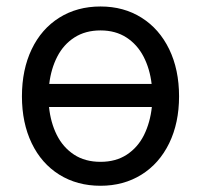

<svg xmlns="http://www.w3.org/2000/svg" viewBox="-20 -573 632 604"><path d="M543.3 -269.9Q543.3 -186.4 512.3 -122.5Q481.2 -58.6 425.1 -23.6Q369 11.4 296.2 11.4Q222.7 11.4 166.5 -23.6Q110.4 -58.6 79.7 -122.5Q49 -186.4 49 -269.9Q49 -354 79.7 -418.1Q110.4 -482.2 166.5 -517.4Q222.7 -552.6 296.2 -552.6Q369.3 -552.6 425.2 -517.4Q481.2 -482.2 512.3 -418.1Q543.3 -354 543.3 -269.9ZM134.9 -308.9H457Q451.3 -356.9 431.6 -394.9Q411.9 -432.9 377.7 -455.1Q343.4 -477.3 296.2 -477.3Q248.6 -477.3 214.1 -455.1Q179.7 -432.9 160.2 -394.9Q140.6 -356.9 134.9 -308.9ZM457.7 -236.5H134.2Q139.2 -187.5 158.7 -148.4Q178.3 -109.4 212.9 -86.6Q247.5 -63.9 296.2 -63.9Q344.5 -63.9 379.1 -86.6Q413.7 -109.4 433.1 -148.4Q452.4 -187.5 457.7 -236.5Z"/></svg>

Font: Riot Sans
Style: Regular
Weight: 400
Designer: Rasmus Andersson
Foundry: rsms
Version: Version 4.001